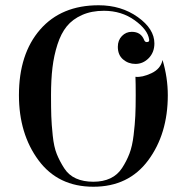

<svg xmlns="http://www.w3.org/2000/svg" viewBox="-20 -690 710 730"><path d="M375 -649Q328 -649 292 -633Q256 -617 234 -590Q212 -563 198.5 -521Q185 -479 179.5 -433Q174 -387 174 -328Q174 -279 175 -248.5Q176 -218 180.5 -174.5Q185 -131 196 -104Q207 -77 224 -50.5Q241 -24 269 -11.5Q297 1 335 1Q372 1 399.5 -12Q427 -25 444 -51Q461 -77 472 -105.5Q483 -134 488 -176Q493 -218 494.5 -250Q496 -282 496 -328Q496 -374 495 -398Q520 -395 555.5 -411.5Q591 -428 598 -462Q618 -395 618 -328Q618 -181 543.5 -80.5Q469 20 335 20Q201 20 126.5 -80.5Q52 -181 52 -328Q52 -485 132.5 -577.5Q213 -670 355 -670Q441 -670 504 -625Q567 -580 567 -525Q567 -491 545.5 -469Q524 -447 495 -447Q468 -447 448 -464Q428 -481 428 -512Q428 -537 443.5 -553Q459 -569 481 -569Q516 -569 528 -538Q531 -530 538 -530Q549 -530 547 -540Q542 -577 492 -613Q442 -649 375 -649Z"/></svg>

Font: Elsie Swash Caps
Style: Regular
Weight: 400
Designer: Alejandro Inler
Foundry: Alejandro Inler
Version: 1.001